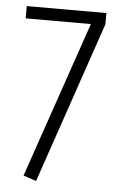

<svg xmlns="http://www.w3.org/2000/svg" viewBox="-50 -701 462 745"><g transform="rotate(5 180.5 -328.5)"><path d="M334 -665V-621.1L119.1 7.8L68.8 -8.8L277.8 -617.2H23.9V-665Z"/></g></svg>

Font: Fira Sans Compressed Light
Style: Regular
Weight: 300
Width: 1
Designer: Carrois Corporate & Edenspiekermann AG
Foundry: Carrois Corporate GbR & Edenspiekermann AG
Version: Version 4.203;PS 004.203;hotconv 1.0.88;makeotf.lib2.5.64775